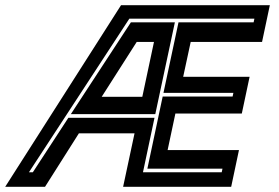

<svg xmlns="http://www.w3.org/2000/svg" viewBox="-72 -720 1074 740"><path d="M-52 0 394.5 -700H968L938 -558.5H663L634 -424H890L860 -282.5H604L574 -141.5H849L819 0H402.5L446.5 -206H232L101.5 0ZM39.5 -56H54.5L191.5 -266H523.5L479 -56H782.5L785.5 -70H496L555 -348H824.5L827.5 -362H558L616 -634H905.5L908.5 -648H426.5ZM201 -280 432.5 -634H602L526.5 -280ZM320 -347H476.5L521.5 -558.5H455Z"/></svg>

Font: Tourney Expanded Regular
Style: Bold Italic
Weight: 700
Width: 7
Italic angle: -12°
Designer: Tyler Finck
Foundry: Etcetera Type Co
Version: Version 1.010; ttfautohint (v1.8.3)